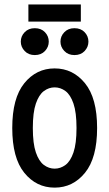

<svg xmlns="http://www.w3.org/2000/svg" viewBox="-20 -836 493 865"><path d="M226.1 9.3Q143.6 9.3 89.4 -57.6Q35.2 -124.5 35.2 -259.3Q35.2 -394 89.4 -460.9Q143.6 -527.8 226.1 -527.8Q308.6 -527.8 363 -460.9Q417.5 -394 417.5 -259.3Q417.5 -124.5 363 -57.6Q308.6 9.3 226.1 9.3ZM226.1 -76.2Q252.4 -76.2 274.9 -92.8Q297.4 -109.4 311 -149.2Q324.7 -189 324.7 -259.3Q324.7 -329.6 311 -369.4Q297.4 -409.2 274.9 -425.8Q252.4 -442.4 226.1 -442.4Q200.2 -442.4 177.7 -425.8Q155.3 -409.2 141.6 -369.4Q127.9 -329.6 127.9 -259.3Q127.9 -189 141.6 -149.2Q155.3 -109.4 177.7 -92.8Q200.2 -76.2 226.1 -76.2ZM315.4 -587.9Q287.1 -587.9 269.8 -606.2Q252.4 -624.5 252.4 -648.4Q252.4 -672.9 269.8 -690.9Q287.1 -709 315.4 -709Q344.2 -709 361.3 -690.9Q378.4 -672.9 378.4 -648.4Q378.4 -624.5 361.3 -606.2Q344.2 -587.9 315.4 -587.9ZM136.7 -587.9Q108.4 -587.9 91.1 -606.2Q73.7 -624.5 73.7 -648.4Q73.7 -672.9 91.1 -690.9Q108.4 -709 136.7 -709Q165.5 -709 182.6 -690.9Q199.7 -672.9 199.7 -648.4Q199.7 -624.5 182.6 -606.2Q165.5 -587.9 136.7 -587.9ZM107.9 -738.8V-815.9H344.2V-738.8Z"/></svg>

Font: Voltaire
Style: Regular
Weight: 400
Designer: Yvonne Schüttler, Eben Sorkin, Emma Marichal
Foundry: Sorkin Type Co.
Version: Version 1.010; ttfautohint (v1.8.4.7-5d5b)